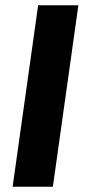

<svg xmlns="http://www.w3.org/2000/svg" viewBox="-20 -710 332 730"><path d="M181 0H28L125 -690H278Z"/></svg>

Font: Ezarion
Style: Bold Italic
Weight: 700
Italic angle: -8°
Designer: Natanael Gama
Version: Version 1.001;PS 001.001;hotconv 1.0.70;makeotf.lib2.5.58329